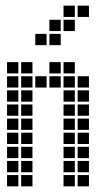

<svg xmlns="http://www.w3.org/2000/svg" viewBox="-20 -665 390 680"><path d="M5 -445V-405H45V-445ZM5 -395V-355H45V-395ZM5 -345V-305H45V-345ZM5 -295V-255H45V-295ZM5 -245V-205H45V-245ZM5 -195V-155H45V-195ZM5 -145V-105H45V-145ZM5 -95V-55H45V-95ZM5 -45V-5H45V-45ZM55 -45V-5H95V-45ZM55 -95V-55H95V-95ZM55 -145V-105H95V-145ZM55 -195V-155H95V-195ZM55 -245V-205H95V-245ZM55 -295V-255H95V-295ZM55 -345V-305H95V-345ZM55 -395V-355H95V-395ZM55 -445V-405H95V-445ZM155 -445V-405H195V-445ZM205 -445V-405H245V-445ZM255 -395V-355H295V-395ZM255 -345V-305H295V-345ZM255 -295V-255H295V-295ZM255 -245V-205H295V-245ZM255 -195V-155H295V-195ZM255 -145V-105H295V-145ZM255 -95V-55H295V-95ZM255 -45V-5H295V-45ZM205 -395V-355H245V-395ZM205 -345V-305H245V-345ZM205 -295V-255H245V-295ZM205 -245V-205H245V-245ZM205 -195V-155H245V-195ZM205 -145V-105H245V-145ZM205 -95V-55H245V-95ZM205 -45V-5H245V-45ZM155 -395V-355H195V-395ZM105 -395V-355H145V-395ZM105 -545V-505H145V-545ZM155 -595V-555H195V-595ZM205 -645V-605H245V-645ZM255 -645V-605H295V-645ZM205 -595V-555H245V-595ZM155 -545V-505H195V-545Z"/></svg>

Font: Nose Transport 13 Square
Style: Regular
Weight: 400
Designer: Nico Rohrbach
Foundry: Nose
Version: Version 1.400;Glyphs 3.2.3 (3260)